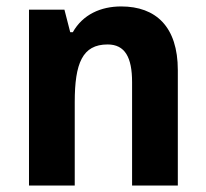

<svg xmlns="http://www.w3.org/2000/svg" viewBox="-20 -576 640 596"><path d="M356 -556C293 -556 237 -531 206 -476H198L180 -546H70V0H212V-259C212 -380 236 -438 314 -438C368 -438 390 -398 390 -321V0H532V-358C532 -493 464 -556 356 -556Z"/></svg>

Font: Noto Sans Myanmar SemiCondensed
Style: Bold
Weight: 700
Width: 4
Designer: Monotype Design Team
Foundry: Monotype Imaging Inc.
Version: Version 2.107